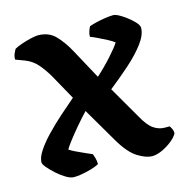

<svg xmlns="http://www.w3.org/2000/svg" viewBox="-81 -578 643 656"><g transform="rotate(-15 240.5 -250.0)"><path d="M103 0Q91 0 75 -9.5Q59 -19 44 -32.5Q29 -46 18.5 -58.5Q8 -71 8 -77Q8 -94 23 -117Q38 -140 62.5 -165.5Q87 -191 115 -216Q143 -241 169 -263L120 -351Q105 -377 87.5 -397.5Q70 -418 44 -428L12 -440Q12 -452 16 -461Q20 -470 23 -475Q31 -480 48 -486Q65 -492 82.5 -496Q100 -500 108 -500Q146 -500 169.5 -476Q193 -452 213 -415L270 -310Q298 -335 324.5 -364.5Q351 -394 359 -408Q350 -415 334.5 -423Q319 -431 303.5 -438.5Q288 -446 279 -449Q279 -460 282.5 -469.5Q286 -479 289 -484Q297 -487 313 -491Q329 -495 346.5 -497.5Q364 -500 375 -500Q385 -500 404.5 -487.5Q424 -475 440 -459.5Q456 -444 456 -434Q456 -409 433.5 -379Q411 -349 376 -318Q341 -287 303 -257L369 -143Q389 -107 407.5 -95Q426 -83 445 -83H463Q466 -79 469.5 -72Q473 -65 473 -56Q467 -44 451 -31Q435 -18 415.5 -9Q396 0 380 0Q358 0 329 -18Q300 -36 271 -85L199 -208Q180 -188 160.5 -165Q141 -142 126.5 -123Q112 -104 108 -96Q115 -91 129.5 -84Q144 -77 160 -70Q176 -63 185 -59Q187 -54 190 -44Q193 -34 193 -22Q180 -14 151 -7Q122 0 103 0Z"/></g></svg>

Font: Texturina 72pt
Style: Bold
Weight: 700
Designer: Guillermo Torres Carreño
Foundry: Omnibus-Type
Version: Version 1.002; ttfautohint (v1.8.3)